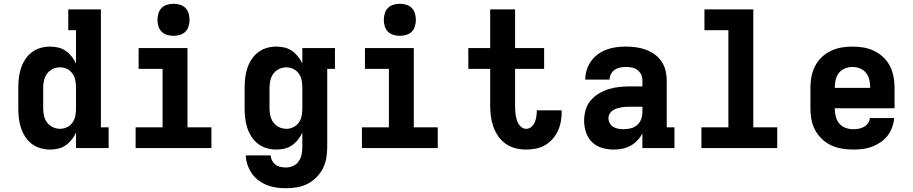

<svg xmlns="http://www.w3.org/2000/svg" viewBox="-20 -785 4840 1018"><path d="M245 8Q219 8 193.5 0.5Q168 -7 147.5 -23Q127 -39 113 -61Q99 -83 91 -107.5Q83 -132 80 -158Q77 -184 77 -210V-320Q77 -346 80 -372Q83 -398 91 -422.5Q99 -447 113 -469Q127 -491 147.5 -507Q168 -523 193.5 -530.5Q219 -538 245 -538Q267 -538 288.5 -533Q310 -528 328 -515.5Q346 -503 360 -485.5Q374 -468 383 -448V-625H342V-735H515V-110H556V0H383V-82Q374 -62 360 -44.5Q346 -27 328 -14.5Q310 -2 288.5 3Q267 8 245 8ZM299 -102Q318 -102 336 -111Q354 -120 365 -136Q376 -152 379.5 -171.5Q383 -191 383 -210V-320Q383 -339 379.5 -358.5Q376 -378 365 -394Q354 -410 336 -419Q318 -428 299 -428Q279 -428 260.5 -419.5Q242 -411 230 -395Q218 -379 213.5 -359.5Q209 -340 209 -320V-210Q209 -190 213.5 -170.5Q218 -151 230 -135Q242 -119 260.5 -110.5Q279 -102 299 -102Z M699 0V-110H842V-420H715V-530H974V-110H1101V0ZM900 -595Q883 -595 866 -600Q849 -605 837 -617Q825 -629 820 -646Q815 -663 815 -680Q815 -697 820 -714Q825 -731 837 -743Q849 -755 866 -760Q883 -765 900 -765Q917 -765 934 -760Q951 -755 963 -743Q975 -731 980 -714Q985 -697 985 -680Q985 -663 980 -646Q975 -629 963 -617Q951 -605 934 -600Q917 -595 900 -595Z M1496 213Q1471 213 1445.5 209.5Q1420 206 1396 196.5Q1372 187 1351 171.5Q1330 156 1315.5 135Q1301 114 1292.5 89.5Q1284 65 1283 39H1415Q1416 54 1423 67Q1430 80 1441.5 88.5Q1453 97 1467.5 100Q1482 103 1496 103Q1516 103 1534.5 94.5Q1553 86 1564 70Q1575 54 1579 34.5Q1583 15 1583 -5V-82Q1574 -62 1560 -44.5Q1546 -27 1528 -14.5Q1510 -2 1488.5 3Q1467 8 1445 8Q1419 8 1393.5 0.5Q1368 -7 1347.5 -23Q1327 -39 1313 -61Q1299 -83 1291 -107.5Q1283 -132 1280 -158Q1277 -184 1277 -210V-320Q1277 -346 1280 -372Q1283 -398 1291 -422.5Q1299 -447 1313 -469Q1327 -491 1347.5 -507Q1368 -523 1393.5 -530.5Q1419 -538 1445 -538Q1467 -538 1488.5 -533Q1510 -528 1528 -515.5Q1546 -503 1560 -485.5Q1574 -468 1583 -448V-530H1756V-420H1715V-5Q1715 24 1710 53Q1705 82 1691.5 108.5Q1678 135 1657 156Q1636 177 1610 190Q1584 203 1555 208Q1526 213 1496 213ZM1499 -102Q1518 -102 1536 -111Q1554 -120 1565 -136Q1576 -152 1579.5 -171.5Q1583 -191 1583 -210V-320Q1583 -339 1579.5 -358.5Q1576 -378 1565 -394Q1554 -410 1536 -419Q1518 -428 1499 -428Q1479 -428 1460.5 -419.5Q1442 -411 1430 -395Q1418 -379 1413.5 -359.5Q1409 -340 1409 -320V-210Q1409 -190 1413.5 -170.5Q1418 -151 1430 -135Q1442 -119 1460.5 -110.5Q1479 -102 1499 -102Z M1899 0V-110H2042V-420H1915V-530H2174V-110H2301V0ZM2100 -595Q2083 -595 2066 -600Q2049 -605 2037 -617Q2025 -629 2020 -646Q2015 -663 2015 -680Q2015 -697 2020 -714Q2025 -731 2037 -743Q2049 -755 2066 -760Q2083 -765 2100 -765Q2117 -765 2134 -760Q2151 -755 2163 -743Q2175 -731 2180 -714Q2185 -697 2185 -680Q2185 -663 2180 -646Q2175 -629 2163 -617Q2151 -605 2134 -600Q2117 -595 2100 -595Z M2770 8Q2741 8 2713 1Q2685 -6 2661.5 -22.5Q2638 -39 2621.5 -63Q2605 -87 2595.5 -114Q2586 -141 2582.5 -169.5Q2579 -198 2579 -226V-420H2463V-530H2579V-735H2711V-530H2865V-420H2711V-226Q2711 -214 2711.5 -201Q2712 -188 2714 -175.5Q2716 -163 2719.5 -151Q2723 -139 2729.5 -128Q2736 -117 2746.5 -109.5Q2757 -102 2770 -102Q2785 -102 2797 -112Q2809 -122 2815 -136Q2821 -150 2823.5 -165Q2826 -180 2826 -195Q2826 -196 2826 -197.5Q2826 -199 2826 -200H2958Q2958 -198 2958 -195Q2958 -192 2958 -189Q2958 -163 2953 -137.5Q2948 -112 2937 -89Q2926 -66 2908.5 -46.5Q2891 -27 2868.5 -14.5Q2846 -2 2820.5 3Q2795 8 2770 8Z M3234 8Q3234 8 3234 8Q3234 8 3234 8H3233Q3202 8 3171.5 -1Q3141 -10 3119 -31.5Q3097 -53 3087 -83.5Q3077 -114 3077 -145Q3077 -174 3085 -202Q3093 -230 3111.5 -252Q3130 -274 3155 -289Q3180 -304 3207.5 -312.5Q3235 -321 3264 -324Q3293 -327 3321 -327H3386V-360Q3386 -376 3379 -390.5Q3372 -405 3359 -414.5Q3346 -424 3330 -427Q3314 -430 3298 -430Q3283 -430 3268 -427Q3253 -424 3240 -415.5Q3227 -407 3219.5 -393Q3212 -379 3212 -363H3083Q3083 -363 3083 -363Q3083 -363 3083 -363Q3083 -389 3091 -414.5Q3099 -440 3114 -461Q3129 -482 3150.5 -497.5Q3172 -513 3196 -522Q3220 -531 3246 -534.5Q3272 -538 3298 -538Q3325 -538 3351.5 -534.5Q3378 -531 3403 -522Q3428 -513 3450 -497.5Q3472 -482 3487 -460Q3502 -438 3508.5 -412Q3515 -386 3515 -360V-110H3556V0H3386V-78Q3375 -57 3359 -40Q3343 -23 3322.5 -12Q3302 -1 3279.5 3.5Q3257 8 3234 8ZM3286 -100Q3305 -100 3324 -104.5Q3343 -109 3357.5 -121.5Q3372 -134 3379 -152Q3386 -170 3386 -189V-219H3321Q3309 -219 3297 -218.5Q3285 -218 3273 -215.5Q3261 -213 3249.5 -209.5Q3238 -206 3228 -199Q3218 -192 3212 -181.5Q3206 -171 3206 -159Q3206 -145 3213 -132Q3220 -119 3232 -112Q3244 -105 3258 -102.5Q3272 -100 3286 -100Z M3699 0V-110H3842V-625H3715V-735H3974V-110H4101V0Z M4503 8Q4473 8 4443.5 3Q4414 -2 4387 -14.5Q4360 -27 4338 -48Q4316 -69 4302 -95Q4288 -121 4282.5 -150.5Q4277 -180 4277 -210V-320Q4277 -350 4282.5 -379Q4288 -408 4301.5 -434.5Q4315 -461 4336.5 -481.5Q4358 -502 4385 -515Q4412 -528 4441 -533Q4470 -538 4500 -538Q4530 -538 4559 -533Q4588 -528 4615 -515Q4642 -502 4663.5 -481.5Q4685 -461 4698.5 -434.5Q4712 -408 4717.5 -379Q4723 -350 4723 -320V-211H4406V-210Q4406 -189 4411 -168.5Q4416 -148 4429 -131.5Q4442 -115 4462 -107.5Q4482 -100 4503 -100Q4518 -100 4532.5 -102.5Q4547 -105 4560 -112Q4573 -119 4582 -131.5Q4591 -144 4592 -159H4721Q4719 -134 4710 -109.5Q4701 -85 4685.5 -65Q4670 -45 4648.5 -30.5Q4627 -16 4603 -7Q4579 2 4553.5 5Q4528 8 4503 8ZM4406 -319H4594V-320Q4594 -341 4589.5 -361Q4585 -381 4572.5 -397.5Q4560 -414 4540.5 -422Q4521 -430 4500 -430Q4479 -430 4459.5 -422Q4440 -414 4427.5 -397.5Q4415 -381 4410.5 -361Q4406 -341 4406 -320Z"/></svg>

Font: Iosevka Slab XBdEx
Style: Regular
Weight: 800
Width: 7
Monospace: yes
Designer: Belleve Invis
Foundry: Belleve Invis
Version: Version 11.1.0; ttfautohint (v1.8.3)